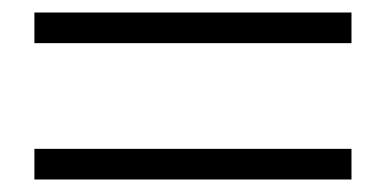

<svg xmlns="http://www.w3.org/2000/svg" viewBox="-20 -514 616 307"><path d="M542 -227V-276H35V-227ZM542 -445V-494H35V-445Z"/></svg>

Font: Source Han Serif K
Style: Regular
Weight: 400
Designer: Ryoko NISHIZUKA 西塚涼子 (kana & ideographs); Frank Grießhammer (Latin, Greek & Cyrillic); Wenlong ZHANG 张文龙 (bopomofo); San
Foundry: Adobe Systems Incorporated
Version: Version 1.001;PS 1.001;hotconv 16.6.54;makeotf.lib2.5.65590